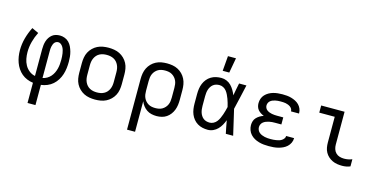

<svg xmlns="http://www.w3.org/2000/svg" viewBox="-89 -1229 3777 1918"><g transform="rotate(15 1800.0 -270.0)"><path d="M259 215V6Q227 2 196.5 -10.5Q166 -23 141.5 -43.5Q117 -64 99 -91Q81 -118 70 -148.5Q59 -179 54 -210.5Q49 -242 49 -275Q49 -339 66 -401Q83 -463 112 -520L181 -488Q156 -439 141.5 -385Q127 -331 127 -276Q127 -242 133.5 -208Q140 -174 156.5 -144Q173 -114 200.5 -92.5Q228 -71 261 -65V-343Q261 -364 263.5 -385Q266 -406 272.5 -426.5Q279 -447 291 -465Q303 -483 319.5 -496Q336 -509 356.5 -514.5Q377 -520 399 -520Q424 -520 449 -510.5Q474 -501 492 -482.5Q510 -464 521 -440.5Q532 -417 539 -392Q546 -367 548.5 -341Q551 -315 551 -289Q551 -256 547 -222.5Q543 -189 533 -157.5Q523 -126 505 -97Q487 -68 462 -46Q437 -24 405.5 -11Q374 2 341 6V215ZM339 -65Q362 -69 383 -81Q404 -93 420 -111Q436 -129 446.5 -150.5Q457 -172 463 -195.5Q469 -219 471 -242.5Q473 -266 473 -290Q473 -306 472 -322.5Q471 -339 468.5 -355Q466 -371 461.5 -386.5Q457 -402 449 -416Q441 -430 428 -440.5Q415 -451 399 -451Q387 -451 376.5 -445.5Q366 -440 359.5 -431Q353 -422 349 -411Q345 -400 342.5 -388.5Q340 -377 339.5 -366Q339 -355 339 -343Z M900 8Q871 8 841.5 3Q812 -2 786 -15Q760 -28 738.5 -49Q717 -70 703.5 -96Q690 -122 685 -151.5Q680 -181 680 -210V-310Q680 -339 685 -368.5Q690 -398 703.5 -424Q717 -450 738.5 -471Q760 -492 786 -505Q812 -518 841.5 -523Q871 -528 900 -528Q929 -528 958.5 -523Q988 -518 1014 -505Q1040 -492 1061.5 -471Q1083 -450 1096.5 -424Q1110 -398 1115 -368.5Q1120 -339 1120 -310V-210Q1120 -181 1115 -151.5Q1110 -122 1096.5 -96Q1083 -70 1061.5 -49Q1040 -28 1014 -15Q988 -2 958.5 3Q929 8 900 8ZM900 -66Q919 -66 937.5 -69.5Q956 -73 973 -82Q990 -91 1002.5 -105Q1015 -119 1023 -136.5Q1031 -154 1034 -172.5Q1037 -191 1037 -210V-310Q1037 -329 1034 -347.5Q1031 -366 1023 -383.5Q1015 -401 1002.5 -415Q990 -429 973 -438Q956 -447 937.5 -450.5Q919 -454 900 -454Q881 -454 862.5 -450.5Q844 -447 827 -438Q810 -429 797.5 -415Q785 -401 777 -383.5Q769 -366 766 -347.5Q763 -329 763 -310V-210Q763 -191 766 -172.5Q769 -154 777 -136.5Q785 -119 797.5 -105Q810 -91 827 -82Q844 -73 862.5 -69.5Q881 -66 900 -66Z M1288 215V-310Q1288 -339 1293 -368Q1298 -397 1311 -423Q1324 -449 1344.5 -470Q1365 -491 1391 -504.5Q1417 -518 1446 -523Q1475 -528 1504 -528Q1533 -528 1562 -523Q1591 -518 1617 -504.5Q1643 -491 1663.5 -470Q1684 -449 1697 -423Q1710 -397 1715 -368Q1720 -339 1720 -310V-210Q1720 -183 1716.5 -156Q1713 -129 1703.5 -104Q1694 -79 1677.5 -57Q1661 -35 1639 -20Q1617 -5 1590.5 1.5Q1564 8 1537 8Q1510 8 1483.5 2Q1457 -4 1435 -19Q1413 -34 1396.5 -55.5Q1380 -77 1371 -101V215ZM1504 -66Q1523 -66 1541.5 -69.5Q1560 -73 1576 -82.5Q1592 -92 1604.5 -106Q1617 -120 1624.5 -137Q1632 -154 1634.5 -172.5Q1637 -191 1637 -210V-310Q1637 -329 1634.5 -347.5Q1632 -366 1624.5 -383Q1617 -400 1604.5 -414Q1592 -428 1576 -437.5Q1560 -447 1541.5 -450.5Q1523 -454 1504 -454Q1485 -454 1466.5 -450.5Q1448 -447 1432 -437.5Q1416 -428 1403.5 -414Q1391 -400 1383.5 -383Q1376 -366 1373.5 -347.5Q1371 -329 1371 -310V-210Q1371 -191 1373.5 -172.5Q1376 -154 1383.5 -137Q1391 -120 1403.5 -106Q1416 -92 1432 -82.5Q1448 -73 1466.5 -69.5Q1485 -66 1504 -66Z M2066 8Q2038 8 2011 2Q1984 -4 1960 -18.5Q1936 -33 1918.5 -54.5Q1901 -76 1890.5 -101.5Q1880 -127 1876 -154.5Q1872 -182 1872 -210V-310Q1872 -338 1876 -365.5Q1880 -393 1890.5 -418.5Q1901 -444 1918.5 -465.5Q1936 -487 1960 -501.5Q1984 -516 2011 -522Q2038 -528 2066 -528Q2094 -528 2120.5 -517Q2147 -506 2166.5 -486Q2186 -466 2200.5 -441.5Q2215 -417 2225 -391Q2231 -423 2237 -455.5Q2243 -488 2250 -520H2326Q2311 -456 2297 -391.5Q2283 -327 2267 -263Q2283 -198 2297.5 -132Q2312 -66 2328 0H2252Q2245 -33 2238.5 -66.5Q2232 -100 2226 -134Q2216 -107 2202 -82Q2188 -57 2168 -36.5Q2148 -16 2121.5 -4Q2095 8 2066 8ZM2066 -66Q2087 -66 2106.5 -76.5Q2126 -87 2139 -104Q2152 -121 2161 -141Q2170 -161 2177 -181Q2184 -201 2189.5 -221.5Q2195 -242 2200 -263Q2195 -283 2189.5 -303.5Q2184 -324 2176.5 -343.5Q2169 -363 2160 -382Q2151 -401 2138 -417.5Q2125 -434 2106 -444Q2087 -454 2066 -454Q2049 -454 2032 -449.5Q2015 -445 2001.5 -434.5Q1988 -424 1978.5 -409Q1969 -394 1964 -378Q1959 -362 1957 -344.5Q1955 -327 1955 -310V-210Q1955 -193 1957 -175.5Q1959 -158 1964 -142Q1969 -126 1978.5 -111Q1988 -96 2001.5 -85.5Q2015 -75 2032 -70.5Q2049 -66 2066 -66ZM2059 -600 2072 -755H2155L2127 -600Z M2697 8Q2671 8 2645.5 5.5Q2620 3 2595 -4Q2570 -11 2547.5 -23.5Q2525 -36 2507.5 -55Q2490 -74 2481 -99Q2472 -124 2472 -150Q2472 -171 2478.5 -191.5Q2485 -212 2500 -227.5Q2515 -243 2533.5 -254Q2552 -265 2572 -271Q2555 -278 2539 -288Q2523 -298 2511 -312Q2499 -326 2493.5 -344Q2488 -362 2488 -381Q2488 -405 2496 -428Q2504 -451 2520.5 -468.5Q2537 -486 2558 -498Q2579 -510 2602 -516.5Q2625 -523 2649 -525.5Q2673 -528 2697 -528Q2720 -528 2743.5 -526Q2767 -524 2789.5 -517.5Q2812 -511 2833 -500.5Q2854 -490 2870.5 -473.5Q2887 -457 2896.5 -435Q2906 -413 2906 -390V-385H2823V-387Q2823 -400 2816 -411.5Q2809 -423 2798.5 -430.5Q2788 -438 2775.5 -443Q2763 -448 2750 -450.5Q2737 -453 2723.5 -453.5Q2710 -454 2697 -454Q2683 -454 2669.5 -453Q2656 -452 2642.5 -449Q2629 -446 2616.5 -441Q2604 -436 2593.5 -427.5Q2583 -419 2577 -406Q2571 -393 2571 -380Q2571 -366 2577 -353.5Q2583 -341 2594.5 -332.5Q2606 -324 2619 -319Q2632 -314 2645.5 -311.5Q2659 -309 2672.5 -308Q2686 -307 2700 -307H2764V-234H2700Q2684 -234 2668.5 -233Q2653 -232 2637.5 -228.5Q2622 -225 2607.5 -219.5Q2593 -214 2580.5 -204.5Q2568 -195 2561 -180.5Q2554 -166 2554 -151Q2554 -135 2560.5 -120.5Q2567 -106 2579 -96Q2591 -86 2605.5 -80Q2620 -74 2635.5 -70.5Q2651 -67 2666.5 -66Q2682 -65 2697 -65Q2712 -65 2726.5 -66Q2741 -67 2755.5 -69.5Q2770 -72 2784 -76Q2798 -80 2810 -88Q2822 -96 2831 -108Q2840 -120 2840 -135H2922V-132Q2922 -108 2911 -85Q2900 -62 2882 -45.5Q2864 -29 2841.5 -18.5Q2819 -8 2795 -2Q2771 4 2746.5 6Q2722 8 2697 8Z M3456 8Q3430 8 3404.5 4Q3379 0 3355.5 -11Q3332 -22 3312.5 -39.5Q3293 -57 3280.5 -80Q3268 -103 3263.5 -128.5Q3259 -154 3259 -180V-446H3099V-520H3341V-180Q3341 -157 3348 -134.5Q3355 -112 3371.5 -95.5Q3388 -79 3410.5 -72.5Q3433 -66 3456 -66Q3478 -66 3499 -70Q3520 -74 3539 -82V-8Q3520 0 3499 4Q3478 8 3456 8Z"/></g></svg>

Font: Iosevka Extended
Style: Regular
Weight: 400
Width: 7
Monospace: yes
Designer: Belleve Invis
Foundry: Belleve Invis
Version: Version 32.5.0; ttfautohint (v1.8.4)